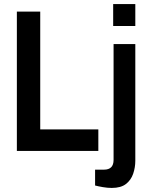

<svg xmlns="http://www.w3.org/2000/svg" viewBox="-20 -743 738 945"><path d="M63 0V-686H178V-106H464V0ZM530 182Q509 182 486 178Q463 174 448 170V92H492Q539 92 539 44V-526H646V48Q646 81 635.5 112Q625 143 600 162.5Q575 182 530 182ZM537 -615V-723H646V-615Z"/></svg>

Font: Archivo Narrow SemiBold
Style: Regular
Weight: 600
Designer: Hector Gatti
Foundry: Omnibus-Type
Version: Version 3.002